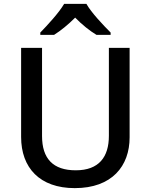

<svg xmlns="http://www.w3.org/2000/svg" viewBox="-20 -961 778 991"><path d="M426 -941H311C285 -896 225 -831 188 -793V-781H259C294 -803 332 -834 368 -870C403 -834 443 -802 478 -781H551V-793C514 -830 451 -896 426 -941ZM649 -252V-714H542V-260C542 -151 491 -82 371 -82C254 -82 197 -142 197 -259V-714H89V-254C89 -95 185 10 366 10C558 10 649 -104 649 -252Z"/></svg>

Font: Noto Sans Hanifi Rohingya Medium
Style: Regular
Weight: 500
Designer: Monotype Design Team and DaltonMaag
Foundry: Google LLC
Version: Version 2.102